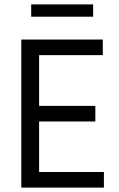

<svg xmlns="http://www.w3.org/2000/svg" viewBox="-20 -854 541 874"><path d="M453 0H77V-674H448V-603H158V-372H414V-301H158V-71H453ZM404 -778H122V-834H404Z"/></svg>

Font: Hind Vadodara
Style: Regular
Weight: 400
Designer: Hitesh Malaviya
Foundry: Indian Type Foundry
Version: Version 1.001;PS 1.0;hotconv 1.0.86;makeotf.lib2.5.63406; tt